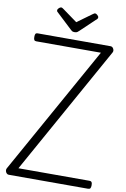

<svg xmlns="http://www.w3.org/2000/svg" viewBox="-166 -1810 1247 1899"><g transform="rotate(10 458.0 -860.0)"><path d="M63 0Q51 0 42 -9.5Q33 -19 30 -32.5Q27 -46 33 -58L752 -1347H103Q88 -1347 82 -1356Q76 -1365 76 -1387Q76 -1410 82 -1418.5Q88 -1427 103 -1427H835Q854 -1427 864.5 -1407Q875 -1387 865 -1369L147 -80H861Q876 -80 882.5 -71.5Q889 -63 889 -40Q889 -18 882.5 -9Q876 0 861 0ZM630 -1720Q639 -1720 652 -1708.5Q665 -1697 665 -1686Q665 -1684 664.5 -1680Q664 -1676 659 -1670L503 -1522Q496 -1516 487.5 -1509Q479 -1502 459 -1502Q440 -1502 432 -1509Q424 -1516 417 -1522L259 -1670Q253 -1676 253 -1680Q253 -1684 253 -1686Q253 -1697 265.5 -1708.5Q278 -1720 288 -1720Q294 -1720 300 -1716.5Q306 -1713 313 -1708L459 -1602L605 -1708Q613 -1713 618 -1716.5Q623 -1720 630 -1720Z"/></g></svg>

Font: Playwrite ID
Style: Regular
Weight: 400
Designer: Veronika Burian, José Scaglione
Foundry: TypeTogether
Version: Version 1.002